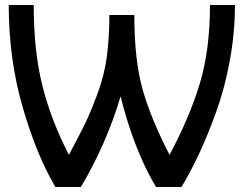

<svg xmlns="http://www.w3.org/2000/svg" viewBox="-20 -749 976 769"><path d="M304 0H202Q127 -126 71 -319Q15 -512 15 -729H115Q115 -544 150 -405Q185 -266 256 -129Q301 -213 322 -256.5Q343 -300 370 -372Q397 -444 407.5 -519.5Q418 -595 418 -689H518Q518 -509 551 -391.5Q584 -274 659 -129Q739 -278 780 -413.5Q821 -549 821 -729H921Q921 -618 900.5 -506.5Q880 -395 845.5 -300Q811 -205 778 -134.5Q745 -64 707 0H605Q590 -25 575 -54Q560 -83 544.5 -118.5Q529 -154 515 -192Q501 -230 487.5 -274Q474 -318 463 -363Q407 -174 304 0Z"/></svg>

Font: ColatingCofangSans
Style: Regular
Weight: 400
Foundry: GNU
Version: Version 412.227;June 27, 2022;FontCreator 11.0.0.2412 32-bit